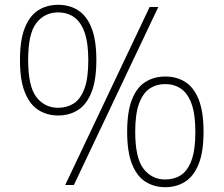

<svg xmlns="http://www.w3.org/2000/svg" viewBox="-20 -769 929 798"><path d="M222 -289Q176 -289 140 -311.5Q104 -334 83.5 -384.8Q63 -435.5 63 -519Q63 -603 83.2 -653.5Q103.5 -704 139.2 -726.5Q175 -749 222 -749Q268.5 -749 304.2 -726.5Q340 -704 360.2 -653.5Q380.5 -603 380.5 -519Q380.5 -435.5 360 -384.8Q339.5 -334 303.8 -311.5Q268 -289 222 -289ZM251 0 602 -740H638L287 0ZM222 -321Q258.5 -321 286.8 -339.2Q315 -357.5 331 -400.8Q347 -444 347 -518Q347 -592.5 331 -636Q315 -679.5 286.8 -698.5Q258.5 -717.5 222 -717.5Q166 -717.5 131.5 -673.8Q97 -630 97 -520Q97 -409.5 131.5 -365.2Q166 -321 222 -321ZM667 9Q621 9 585 -13.5Q549 -36 528.8 -86.8Q508.5 -137.5 508.5 -221Q508.5 -305 528.5 -355.5Q548.5 -406 584.5 -428.5Q620.5 -451 667 -451Q714 -451 749.8 -428.5Q785.5 -406 805.8 -355.5Q826 -305 826 -221Q826 -137.5 805.5 -86.8Q785 -36 749 -13.5Q713 9 667 9ZM667 -23Q704 -23 732 -41.2Q760 -59.5 776 -102.8Q792 -146 792 -220Q792 -294.5 776 -338Q760 -381.5 732 -400.5Q704 -419.5 667 -419.5Q630 -419.5 602 -400.8Q574 -382 558 -338.8Q542 -295.5 542 -222Q542 -111.5 576.8 -67.2Q611.5 -23 667 -23Z"/></svg>

Font: Encode Sans SemiExpanded SemiExpanded Thin
Style: Regular
Weight: 100
Width: 6
Designer: Multiple Designers
Foundry: Impallari Type
Version: Version 3.000; ttfautohint (v1.8.3) -l 8 -r 50 -G 200 -x 14 